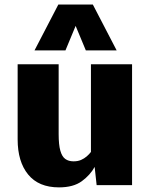

<svg xmlns="http://www.w3.org/2000/svg" viewBox="-20 -809 661 839"><path d="M237.8 9.8Q148.9 9.8 103 -46.4Q57.1 -102.5 57.1 -199.7V-528.3H236.3V-222.7Q236.3 -176.3 243.7 -150.4Q251 -124.5 265.4 -114.3Q279.8 -104 301.3 -104Q320.3 -104 334.2 -110.1Q348.1 -116.2 359.1 -125.7Q370.1 -135.3 377.4 -145V-528.3H557.1V0H402.3L393.6 -79.6Q374.5 -44.4 337.6 -17.3Q300.8 9.8 237.8 9.8ZM130.9 -588.9 234.9 -789.1H385.7L489.7 -588.9H355L310.5 -695.8L266.1 -588.9Z"/></svg>

Font: Comme ExtraBold
Style: Regular
Weight: 800
Version: Version 1.000;gftools[0.9.27]